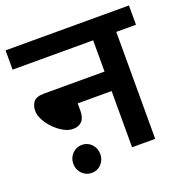

<svg xmlns="http://www.w3.org/2000/svg" viewBox="-122 -731 852 889"><g transform="rotate(-20 304.0 -287.0)"><path d="M0 -622H608V-527H511V0H397V-277H230V-241Q230 -206 214 -189.5Q198 -173 170 -173Q148 -173 124.5 -186Q101 -199 80 -220Q59 -241 46 -265.5Q33 -290 33 -312Q33 -337 46.5 -355Q60 -373 100 -373H397V-527H0ZM115 -21Q115 -50 134.5 -70Q154 -90 182 -90Q210 -90 229 -70Q248 -50 248 -21Q248 8 229 28Q210 48 182 48Q154 48 134.5 28Q115 8 115 -21Z"/></g></svg>

Font: Noto Sans SemiBold
Style: Regular
Weight: 600
Designer: Monotype Design Team
Foundry: Monotype Imaging Inc.
Version: Version 2.007